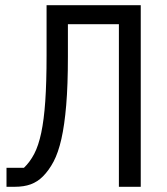

<svg xmlns="http://www.w3.org/2000/svg" viewBox="-20 -718 640 738"><path d="M437 -625H241V-499Q241 -391 234.5 -314Q228 -237 216 -184Q204 -131 186 -97Q168 -63 145 -40Q124 -19 98 -9.5Q72 0 36 0H5V-73H72Q95 -95 111.5 -126.5Q128 -158 138.5 -207.5Q149 -257 154 -329Q159 -401 159 -505V-698H521V0H437Z"/></svg>

Font: IBM Plaex Mono
Style: Regular
Weight: 400
Designer: Mike Abbink, Paul van der Laan, Pieter van Rosmalen
Foundry: Bold Monday
Version: Version 2.003